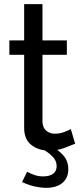

<svg xmlns="http://www.w3.org/2000/svg" viewBox="-20 -716 392 922"><path d="M341 -26Q325 -19 290.5 -6Q256 7 214 7Q166 7 131 -19.5Q96 -46 96 -102V-453H25V-522H96V-696H184V-522H301V-453H184V-129Q186 -101 203 -87.5Q220 -74 243 -74Q269 -74 291 -83Q313 -92 320 -96ZM202 186Q176 186 145.5 179Q115 172 86 158L110 109Q130 119 147.5 125Q165 131 187 131Q218 131 235 118.5Q252 106 252 82Q252 57 234.5 38Q217 19 185 0L217 -23Q258 2 283 29Q308 56 308 97Q308 138 280 162Q252 186 202 186Z"/></svg>

Font: Raleway Medium
Style: Regular
Weight: 500
Designer: Matt McInerney, Pablo Impallari, Rodrigo Fuenzalida
Foundry: Matt McInerney, Pablo Impallari, Rodrigo Fuenzalida
Version: Version 4.026